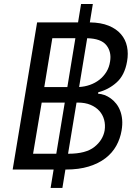

<svg xmlns="http://www.w3.org/2000/svg" viewBox="-20 -838 691 949"><path d="M163.4 -727.3H365.8L380.7 -818.2H438.9L424 -727.3Q479 -726.6 517.2 -710.9Q555.4 -695.3 577.9 -669Q600.5 -642.8 607.8 -608Q615.1 -573.2 608 -534.1Q596.2 -465.2 555 -429.3Q516 -394.9 465.9 -382.1L464.5 -375Q480.8 -373.9 496.4 -368.3Q512.1 -362.6 527.3 -351.6Q542.3 -340.9 554.3 -325.6Q566.4 -310.4 574 -290.5Q581.7 -270.6 583.8 -246.3Q585.9 -221.9 581 -193.2Q574.2 -152.3 554.5 -117Q534.8 -81.7 500.9 -55.8Q467 -29.8 418.5 -14.9Q370 0 305.4 0H303.3L288.4 90.9H230.1L245 0H42.6ZM318.2 -78.1Q404.5 -78.1 446.7 -111.9Q488.6 -145.2 497.2 -193.2Q501.4 -220.9 494.7 -245.9Q487.9 -271 471.1 -289.8Q454.2 -308.6 427.6 -319.8Q400.9 -331 365.1 -331H358.3L316.4 -78.1ZM143.5 -78.1H258.2L300.1 -331H186.1ZM371.1 -408Q398.8 -409.4 424.5 -418.5Q450.3 -427.6 471.1 -443.7Q491.8 -459.9 505.9 -482.6Q519.9 -505.3 524.1 -534.1Q532 -581 506 -614.3Q479.8 -647.4 410.9 -649.1ZM312.9 -407.7 352.6 -649.1H238.6L198.9 -407.7Z"/></svg>

Font: Inter P
Style: Italic
Weight: 400
Italic angle: -9.40001°
Designer: Rasmus Andersson
Foundry: rsms
Version: Version 3.018;git-588b23468